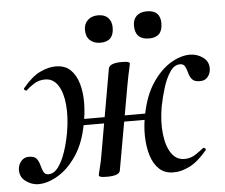

<svg xmlns="http://www.w3.org/2000/svg" viewBox="-57 -618 799 683"><g transform="rotate(-5 343.0 -277.0)"><path d="M54 13Q29 13 7.5 -3.5Q-14 -20 -11 -50Q-9 -64 1 -75.5Q11 -87 28 -87Q48 -87 55.5 -77Q63 -67 66.5 -53Q70 -39 75 -29Q80 -19 92 -19Q112 -19 127.5 -40Q143 -61 154 -94.5Q165 -128 171 -163Q180 -216 176 -260Q172 -304 155 -330Q138 -356 109 -356Q87 -356 69 -344.5Q51 -333 41 -323Q39 -321 34.5 -324.5Q30 -328 32 -331Q65 -371 95 -385Q125 -399 150 -399Q184 -399 203.5 -380Q223 -361 232 -329.5Q241 -298 240.5 -260Q240 -222 232 -184Q220 -119 190.5 -75Q161 -31 124 -9Q87 13 54 13ZM299 8Q282 8 276 6Q270 4 270 1Q270 -3 276 -26Q282 -49 286 -74L339 -376Q344 -394 386 -394Q405 -394 410 -391.5Q415 -389 415 -387Q415 -385 412 -372.5Q409 -360 405.5 -342.5Q402 -325 399 -308L346 -10Q343 8 299 8ZM189 -182 193 -204H499L495 -182ZM539 13Q506 14 485.5 -5Q465 -24 455.5 -56Q446 -88 445.5 -126Q445 -164 453 -201Q466 -268 495.5 -312Q525 -356 561 -377.5Q597 -399 630 -399Q656 -399 677.5 -383Q699 -367 696 -338Q694 -323 684.5 -312.5Q675 -302 658 -302Q638 -302 630 -311.5Q622 -321 618.5 -334.5Q615 -348 610 -358Q605 -368 592 -368Q572 -368 557 -346.5Q542 -325 531.5 -292Q521 -259 514 -223Q505 -170 510 -126Q515 -82 532.5 -56.5Q550 -31 579 -31Q601 -31 619 -43Q637 -55 648 -64Q650 -66 654.5 -62.5Q659 -59 656 -55Q623 -16 593.5 -1.5Q564 13 539 13ZM317 -469Q294 -469 280 -482Q266 -495 266 -519Q266 -541 280 -554Q294 -567 317 -567Q340 -567 352.5 -554Q365 -541 365 -519Q365 -469 317 -469ZM491 -469Q441 -469 441 -519Q441 -541 454 -553.5Q467 -566 491 -566Q539 -566 539 -519Q539 -469 491 -469Z"/></g></svg>

Font: Cormorant SemiBold
Style: Italic
Weight: 600
Italic angle: -10°
Designer: Christian Thalmann (Catharsis Fonts)
Foundry: Catharsis Fonts
Version: Version 4.000